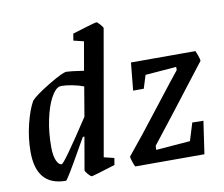

<svg xmlns="http://www.w3.org/2000/svg" viewBox="-74 -736 972 834"><g transform="rotate(-10 412.0 -318.5)"><path d="M428 -615 331 -63 376 -52 371 -22Q273 9 266 9Q261 9 250 -4Q239 -17 239 -22L264 -166H257L234 -126Q158 9 152 9Q22 9 22 -141Q22 -202 37 -262.5Q52 -323 72 -358Q90 -379 154.5 -418Q219 -457 236 -457Q251 -457 312 -448L334 -574L289 -585L294 -615Q323 -624 360 -635Q397 -646 401 -646Q405 -646 417 -632.5Q429 -619 428 -615ZM279 -251 301 -381Q277 -390 250 -395Q223 -400 206 -400Q198 -400 195 -399Q176 -394 157 -359Q138 -324 126 -267.5Q114 -211 114 -147Q114 -108 123.5 -86.5Q133 -65 146 -65Q157 -65 279 -251ZM736 -145 785 -144 764 0H459Q455 -6 449.5 -23Q444 -40 444 -46Q512 -128 595 -236Q689 -357 709 -381V-395L572 -384L554 -326H507L519 -448H803Q807 -440 812 -426Q817 -412 818 -403L750 -315Q661 -199 562 -73L561 -55L712 -67Z"/></g></svg>

Font: Grenze
Style: Italic
Weight: 400
Italic angle: -10°
Designer: Renata Polastri
Foundry: Omnibus-Type
Version: Version 1.002; ttfautohint (v1.8)